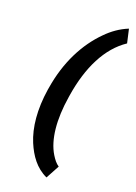

<svg xmlns="http://www.w3.org/2000/svg" viewBox="-186 -864 825 1162"><g transform="rotate(20 226.5 -283.5)"><path d="M98 -278C77 -143 89 -29 125 57C155 128 199 192 272 225L319 138C299 125 285 106 270 82C220 0 208 -126 232 -277L234 -290C264 -480 336 -626 453 -704L433 -792C381 -771 336 -739 297 -699C201 -603 128 -465 100 -289Z"/></g></svg>

Font: Aerodynamic
Style: BdObl
Weight: 500
Designer: Google
Version: Version 2.000980; 2014